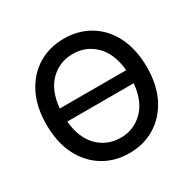

<svg xmlns="http://www.w3.org/2000/svg" viewBox="-163 -906 1093 1086"><g transform="rotate(-30 384.0 -363.5)"><path d="M56.5 -363.6Q56.5 -480.5 99.1 -563.9Q120.4 -605.8 149.9 -638.1Q179.3 -670.5 215.7 -692.5Q252.1 -714.5 294.6 -725.9Q337 -737.2 384.2 -737.2Q478.7 -737.2 552.6 -692.5Q589.5 -670.1 619 -637.8Q648.4 -605.5 669 -563.9Q689.6 -522.4 700.6 -472.1Q711.6 -421.9 711.6 -363.6Q711.6 -247.5 669 -163.7Q647.7 -121.8 618.1 -89.5Q588.4 -57.2 552.2 -35Q516 -12.8 473.5 -1.4Q431.1 9.9 384.2 9.9Q337.4 9.9 294.9 -1.4Q252.5 -12.8 216.1 -35Q179.7 -57.2 150 -89.5Q120.4 -121.8 99.1 -163.7Q56.5 -247.5 56.5 -363.6ZM601.2 -406.2Q590.6 -519.2 530.5 -578.1Q470.5 -637.1 384.2 -637.1Q297.9 -637.1 237.9 -578.1Q177.9 -519.2 167.3 -406.2ZM237.9 -149.5Q298.3 -90.2 384.2 -90.2Q470.2 -90.2 530.5 -149.5Q590.6 -208.5 601.2 -321H167.3Q177.9 -208.5 237.9 -149.5Z"/></g></svg>

Font: Inter P Medium
Style: Regular
Weight: 500
Designer: Rasmus Andersson
Foundry: rsms
Version: Version 3.018;git-588b23468